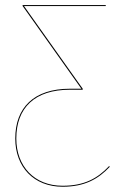

<svg xmlns="http://www.w3.org/2000/svg" viewBox="-20 -537 479 750"><path d="M405.9 112C360.7 160.3 308.6 188.6 224.6 188.6C113.8 188.6 43.7 112.1 43.7 4.1C43.7 -115.2 115.1 -186.5 253 -186.5H303.1V-190.4L73.8 -513.4H393.1V-517.2H68.3V-513.6L297.8 -190.4H253.2C112.3 -190.4 39.6 -116.6 39.6 4.1C39.6 115.1 111.8 192.5 224.7 192.5C310.6 192.5 364 162.5 409.2 114.1Z"/></svg>

Font: Fira Sans Four
Style: Regular
Weight: 100
Designer: Carrois Corporate & Edenspiekermann AG
Foundry: Carrois Corporate GbR & Edenspiekermann AG
Version: Version 4.203;PS 004.203;hotconv 1.0.88;makeotf.lib2.5.64775